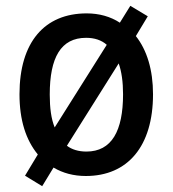

<svg xmlns="http://www.w3.org/2000/svg" viewBox="-20 -595 594 660"><path d="M506 -271C506 -355 485 -423 447 -471L488 -539L428 -575L392 -517C360 -538 321 -549 278 -549C133 -549 47 -450 47 -271C47 -182 69 -114 110 -64L66 9L125 45L164 -19C196 0 233 10 275 10C419 10 506 -92 506 -271ZM151 -270C151 -397 189 -465 276 -465C305 -465 329 -457 347 -441L168 -157C156 -186 151 -224 151 -270ZM403 -271C403 -145 364 -74 277 -74C250 -74 227 -81 210 -94L388 -377C398 -349 403 -313 403 -271Z"/></svg>

Font: Noto Sans Devanagari UI SemiCondensed Medium
Style: Regular
Weight: 500
Width: 4
Designer: Jelle Bosma - Monotype Design Team
Foundry: Monotype Imaging Inc.
Version: Version 2.004